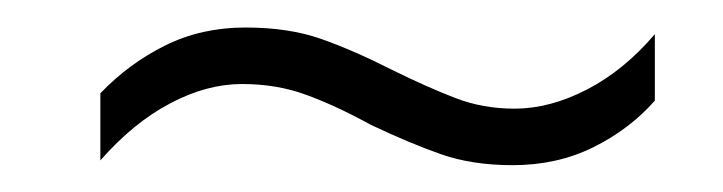

<svg xmlns="http://www.w3.org/2000/svg" viewBox="-20 -424 531 141"><path d="M252 -332.5Q227.1 -346.2 205.3 -354.2Q183.6 -362.3 157.7 -362.3Q131.8 -362.3 105 -348.1Q78.1 -334 53.7 -306.2V-355.5Q74.7 -377.4 101.3 -390.6Q127.9 -403.8 160.2 -403.8Q191.9 -403.8 215.6 -395.5Q239.3 -387.2 268.1 -372.6Q293.9 -359.9 314.2 -352.1Q334.5 -344.2 357.9 -344.2Q383.8 -344.2 410.9 -358.2Q438 -372.1 460.9 -398.9V-350.1Q442.4 -329.1 415.8 -315.9Q389.2 -302.7 356.4 -302.7Q326.7 -302.7 303.7 -310.8Q280.8 -318.8 252 -332.5Z"/></svg>

Font: Open Sans SemiCondensed Light
Style: Italic
Weight: 300
Width: 4
Italic angle: -12°
Designer: Monotype Design Team
Foundry: Monotype Imaging Inc.
Version: Version 3.000